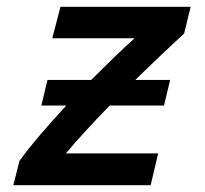

<svg xmlns="http://www.w3.org/2000/svg" viewBox="-20 -542 600 562"><path d="M19 0 37 -71Q63 -107 99 -149Q135 -191 174 -233H101L119 -308H247Q282 -343 314.5 -374.5Q347 -406 374 -430H133L157 -522H538L519 -444Q495 -422 457.5 -386.5Q420 -351 376 -308H478L460 -233H301Q264 -195 230.5 -158.5Q197 -122 173 -93H443L421 0Z"/></svg>

Font: Ubuntu Sans Mono Medium
Style: Italic
Weight: 500
Italic angle: -13.5°
Monospace: yes
Designer: Dalton Maag Ltd
Foundry: Dalton Maag Ltd
Version: Version 1.006